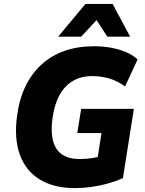

<svg xmlns="http://www.w3.org/2000/svg" viewBox="-20 -953 743 984"><path d="M365 11Q256 11 184 -33Q112 -77 82 -159.5Q52 -242 67 -356Q78 -443 110 -509.5Q142 -576 193 -622.5Q244 -669 311.5 -692.5Q379 -716 461 -716Q509 -716 551 -708Q593 -700 628 -685Q663 -670 685 -648L621 -510Q583 -538 541 -550.5Q499 -563 453 -563Q396 -563 354 -538.5Q312 -514 285.5 -466.5Q259 -419 249 -347Q235 -241 270 -189.5Q305 -138 388 -138Q422 -138 454 -143Q486 -148 519 -159L474 -103L500 -271H376L396 -395H666L610 -40Q574 -24 533 -12.5Q492 -1 449 5Q406 11 365 11ZM278 -765 418 -933H557L647 -765H530L475 -850L396 -765Z"/></svg>

Font: Nunito Sans 10pt SemiCondensed Black
Style: Italic
Weight: 900
Width: 4
Italic angle: -9°
Designer: Vernon Adams
Foundry: Vernon Adams
Version: Version 3.101;gftools[0.9.27]